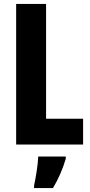

<svg xmlns="http://www.w3.org/2000/svg" viewBox="-20 -734 456 975"><path d="M62 0H402V-131H214V-714H62ZM314 72V61H174C173 101 161 173 153 208V221H249C276 176 299 124 314 72Z"/></svg>

Font: Noto Sans Khmer UI ExtraCondensed ExtraBold
Style: Regular
Weight: 800
Width: 2
Designer: Danh Hong and the Monotype Design Team
Foundry: Monotype Imaging Inc.
Version: Version 2.002